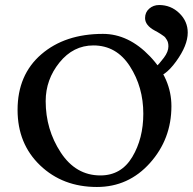

<svg xmlns="http://www.w3.org/2000/svg" viewBox="-20 -733 768 765"><path d="M614 -713Q661 -713 694.5 -680.5Q728 -648 728 -603Q728 -552 681.5 -488Q635 -424 592 -424Q578 -424 578 -437Q578 -443 596.5 -461Q615 -479 633 -503Q651 -527 651 -548Q651 -556 649.5 -562.5Q648 -569 644.5 -574.5Q641 -580 638.5 -583.5Q636 -587 629 -591.5Q622 -596 619.5 -598Q617 -600 608 -605Q599 -610 597 -611Q558 -632 558 -661Q558 -684 574.5 -698.5Q591 -713 614 -713ZM162 -330Q162 -217 222 -125.5Q282 -34 380 -34Q463 -34 507 -107.5Q551 -181 551 -280Q551 -386 497.5 -469Q444 -552 352 -552Q272 -552 217 -484Q162 -416 162 -330ZM390 -598Q492 -598 577.5 -508.5Q663 -419 663 -310Q663 -179 577.5 -83.5Q492 12 366 12Q230 12 140 -74Q50 -160 50 -295Q50 -435 144.5 -516.5Q239 -598 390 -598Z"/></svg>

Font: EB Garamond 08
Style: Regular
Weight: 400
Version: Version 0.016 ; ttfautohint (v1.5)